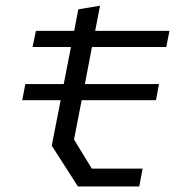

<svg xmlns="http://www.w3.org/2000/svg" viewBox="-20 -670 660 690"><path d="M60 -310H198L166 -146.5L260 0H480.5L492.5 -64H310L246 -168.5L273.5 -310H540.5L551.5 -368H285L310.5 -501H577.5L589 -559H322L339.5 -649.5L261.5 -636.5L246.5 -559H109L97 -501H235L209 -368H71Z"/></svg>

Font: Monaspace Krypton Light
Style: Italic
Weight: 300
Italic angle: -11°
Designer: Riley Cran & the Lettermatic Team
Foundry: Lettermatic
Version: Version 1.101 (Monaspace Krypton)